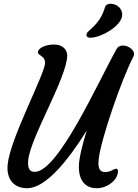

<svg xmlns="http://www.w3.org/2000/svg" viewBox="-20 -996 733 1021"><path d="M20.5 -118.7C13.7 -39.1 57.1 4.9 124.5 4.9C224.1 4.9 343.8 -145.5 441.4 -302.2C420.4 -234.9 399.4 -155.3 399.4 -109.9C399.4 -28.8 439 4.9 494.6 4.9C548.3 4.9 585.4 -30.8 596.7 -49.8C603 -61 607.4 -75.2 607.4 -85C607.4 -93.3 604.5 -98.6 597.2 -98.6C584.5 -98.6 570.3 -81.1 538.1 -81.1C511.7 -81.1 503.4 -100.6 503.4 -127.9C503.4 -134.8 503.9 -142.6 504.9 -150.4C516.1 -252 624 -568.8 689.9 -696.3C704.1 -723.1 666.5 -753.9 634.8 -753.9C621.1 -753.9 607.4 -749 600.6 -736.3C503.4 -564.5 290.5 -82 164.6 -82C135.3 -82 126.5 -104 129.9 -143.1C140.1 -262.2 337.4 -585.4 337.4 -701.2C337.4 -730 315.4 -759.3 266.6 -759.3C228 -759.3 181.6 -743.2 181.6 -716.8C181.6 -701.2 219.7 -699.2 219.7 -662.1C219.7 -603.5 32.2 -257.3 20.5 -118.7ZM462.4 -795.4C518.6 -796.9 618.7 -854 628.9 -908.7C635.3 -941.4 610.4 -971.2 575.7 -975.6C563.5 -977.5 543.9 -974.6 539.1 -959.5C527.8 -924.3 514.6 -888.2 467.3 -845.2C451.7 -831.1 441.4 -822.8 439.9 -813.5C438.5 -804.7 442.9 -794.9 462.4 -795.4Z"/></svg>

Font: Courgette
Style: Regular
Weight: 400
Designer: Karolina Lach
Foundry: Karolina Lach
Version: Version 1.002